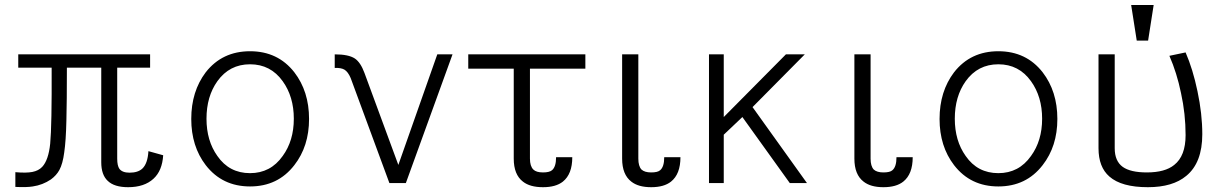

<svg xmlns="http://www.w3.org/2000/svg" viewBox="-20 -738 4956 775"><path d="M585.9 -518.6H53.7V-464.8H188.5Q189.5 -230.5 182.6 -158.2Q175.8 -91.8 150.4 -64.5Q135.7 -48.8 110.4 -43.9Q85.9 -39.1 42 -43V16.6H45.9Q87.9 18.6 112.3 14.6Q152.3 8.8 185.5 -13.7Q208 -30.3 219.7 -51.8Q233.4 -77.1 239.3 -123Q246.1 -168.9 248 -252Q250 -326.2 250 -464.8H388.7V-83Q388.7 -32.2 415 -7.8Q441.4 17.6 497.1 17.6Q562.5 17.6 599.6 -16.6Q634.8 -48.8 638.7 -111.3L579.1 -127.9Q576.2 -78.1 554.7 -57.6Q537.1 -41 502.9 -41Q473.6 -41 461.9 -56.6Q453.1 -69.3 453.1 -97.7V-464.8H585.9Z M989.3 -531.2Q877 -531.2 810.5 -446.3Q752 -369.1 752 -257.8Q752 -147.5 810.5 -71.3Q877 14.6 989.3 14.6Q1101.6 14.6 1168 -71.3Q1227.5 -147.5 1227.5 -257.8Q1227.5 -369.1 1168 -446.3Q1101.6 -531.2 989.3 -531.2ZM989.3 -478.5Q1072.3 -478.5 1121.1 -410.2Q1166 -347.7 1166 -258.8Q1166 -169.9 1121.1 -108.4Q1072.3 -39.1 989.3 -39.1Q905.3 -39.1 857.4 -108.4Q813.5 -169.9 813.5 -258.8Q813.5 -348.6 857.4 -410.2Q906.2 -478.5 989.3 -478.5Z M1551.8 1H1618.2L1806.6 -518.6H1745.1L1587.9 -72.3L1451.2 -443.4Q1435.5 -486.3 1412.1 -502Q1386.7 -518.6 1331.1 -518.6V-463.9Q1356.4 -464.8 1370.1 -457Q1384.8 -448.2 1395.5 -422.9Z M2290 -103.5Q2290 -35.2 2252 -4.9Q2223.6 17.6 2171.9 17.6Q2119.1 17.6 2090.8 -4.9Q2053.7 -33.2 2053.7 -97.7V-460.9H1870.1V-518.6H2342.8V-460.9H2119.1V-97.7Q2119.1 -67.4 2132.8 -53.7Q2144.5 -42 2171.9 -42Q2197.3 -42 2208 -50.8Q2224.6 -64.5 2224.6 -103.5Z M2726.6 -103.5H2661.1Q2661.1 -64.5 2644.5 -50.8Q2634.8 -42 2608.4 -42Q2582 -42 2569.3 -53.7Q2556.6 -67.4 2556.6 -97.7V-518.6H2491.2V-97.7Q2491.2 -33.2 2528.3 -4.9Q2556.6 17.6 2608.4 17.6Q2660.2 17.6 2688.5 -4.9Q2726.6 -35.2 2726.6 -103.5Z M2841.8 1H2901.4V-194.3L2976.6 -265.6L3168 1H3237.3L3017.6 -305.7L3228.5 -518.6H3152.3L2901.4 -265.6V-518.6H2841.8Z M3664.1 -103.5H3598.6Q3598.6 -64.5 3582 -50.8Q3572.3 -42 3545.9 -42Q3519.5 -42 3506.8 -53.7Q3494.1 -67.4 3494.1 -97.7V-518.6H3428.7V-97.7Q3428.7 -33.2 3465.8 -4.9Q3494.1 17.6 3545.9 17.6Q3597.7 17.6 3626 -4.9Q3664.1 -35.2 3664.1 -103.5Z M4009.8 -531.2Q3897.5 -531.2 3831.1 -446.3Q3772.5 -369.1 3772.5 -257.8Q3772.5 -147.5 3831.1 -71.3Q3897.5 14.6 4009.8 14.6Q4122.1 14.6 4188.5 -71.3Q4248 -147.5 4248 -257.8Q4248 -369.1 4188.5 -446.3Q4122.1 -531.2 4009.8 -531.2ZM4009.8 -478.5Q4092.8 -478.5 4141.6 -410.2Q4186.5 -347.7 4186.5 -258.8Q4186.5 -169.9 4141.6 -108.4Q4092.8 -39.1 4009.8 -39.1Q3925.8 -39.1 3877.9 -108.4Q3834 -169.9 3834 -258.8Q3834 -348.6 3877.9 -410.2Q3926.8 -478.5 4009.8 -478.5Z M4636.7 -717.8H4545.9L4568.4 -574.2H4614.3ZM4414.1 -139.6Q4414.1 -63.5 4458 -25.4Q4506.8 17.6 4613.3 17.6Q4713.9 17.6 4768.6 -28.3Q4833 -81.1 4833 -196.3Q4833 -278.3 4813.5 -370.1Q4794.9 -459 4765.6 -526.4L4700.2 -512.7Q4730.5 -443.4 4747.1 -362.3Q4765.6 -278.3 4765.6 -192.4Q4765.6 -108.4 4719.7 -72.3Q4682.6 -42 4609.4 -42Q4543 -42 4511.7 -64.5Q4479.5 -87.9 4479.5 -139.6V-518.6H4414.1Z"/></svg>

Font: Dotum
Style: Regular
Weight: 400
Version: Version 2.21